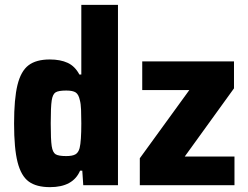

<svg xmlns="http://www.w3.org/2000/svg" viewBox="-20 -763 1023 791"><path d="M38 -254Q38 -356 52 -413Q66 -470 97.5 -494Q129 -518 185 -518Q229 -518 259 -504Q289 -490 307 -456H315V-743H466V0H323L319 -60H310Q281 8 186 8Q130 8 98.5 -15Q67 -38 52.5 -94.5Q38 -151 38 -254ZM308 -153Q315 -181 315 -255Q315 -285 314 -310.5Q313 -336 309 -350Q304 -374 292 -382Q280 -390 253 -390Q221 -390 209 -382.5Q197 -375 193 -349Q189 -323 189 -255Q189 -187 193 -161Q197 -135 209 -127.5Q221 -120 253 -120Q278 -120 290.5 -127Q303 -134 308 -153ZM556 0V-111L760 -392H566V-510H944V-399L741 -118H946V0Z"/></svg>

Font: Saira Semi Condensed
Style: Bold
Weight: 700
Width: 4
Designer: Hector Gatti with collaboration of the Omnibus-Type team
Foundry: Omnibus-Type
Version: Version 1.001; ttfautohint (v1.8)